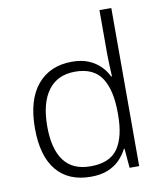

<svg xmlns="http://www.w3.org/2000/svg" viewBox="-85 -829 770 909"><g transform="rotate(-10 299.5 -375.0)"><path d="M279 10Q172 10 114.5 -59Q57 -128 57 -261Q57 -398 117.5 -470Q178 -542 284 -542Q329 -542 362 -528.5Q395 -515 418.5 -492Q442 -469 455 -441H459Q458 -464 456.5 -493Q455 -522 455 -545V-760H512V0H466L458 -93H455Q441 -65 418 -41.5Q395 -18 361 -4Q327 10 279 10ZM286 -39Q379 -39 417.5 -95Q456 -151 456 -257V-266Q456 -376 417.5 -434.5Q379 -493 290 -493Q205 -493 160.5 -432.5Q116 -372 116 -260Q116 -152 158 -95.5Q200 -39 286 -39Z"/></g></svg>

Font: Noto Sans Thai Light
Style: Regular
Weight: 300
Designer: Monotype Design Team
Foundry: Monotype Imaging Inc.
Version: Version 2.001